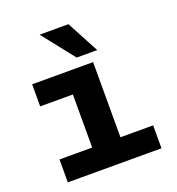

<svg xmlns="http://www.w3.org/2000/svg" viewBox="-132 -831 863 938"><g transform="rotate(-20 300.0 -362.5)"><path d="M310.1 -558.1 178.2 -725.1H328.1L417 -558.1ZM61 0V-119.1H231V-395H61V-509.8H377.9V-119.1H547.9V0Z"/></g></svg>

Font: Office Code Pro Bold
Style: Regular
Weight: 700
Designer: Nathan Rutzky & Paul D. Hunt
Foundry: Adobe Systems Incorporated
Version: Version 1.004;PS 001.004;hotconv 1.0.70;makeotf.lib2.5.58329